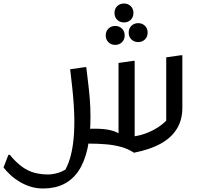

<svg xmlns="http://www.w3.org/2000/svg" viewBox="-56 -819 1156 1095"><path d="M437 0 402 -85H484Q538 -85 574 -76.5Q610 -68 638 -48L620 -16V-460L704 -472H712V7L696 -40Q732 -43 772 -57Q812 -71 849 -95.5Q886 -120 913 -155L892 -85V-492L976 -504H984V-204Q984 -136 953 -85Q922 -34 861 0Q800 34 708 52Q675 30 635 19Q595 8 549.5 4Q504 0 452 0ZM0 64Q37 109 72 133.5Q107 158 143 167Q179 176 218 176Q246 176 278 166Q310 156 344 129L308 164Q329 130 342 88Q355 46 361.5 -7.5Q368 -61 368 -128Q368 -172 364.5 -223Q361 -274 356 -319.5Q351 -365 347.5 -394.5Q344 -424 344 -424L428 -436H436Q441 -392 446.5 -348Q452 -304 456 -256Q460 -208 460 -152Q460 -49 443 28Q426 105 392 155.5Q358 206 307.5 231Q257 256 190 256Q153 256 120 246Q87 236 58 219Q29 202 5.5 180.5Q-18 159 -36 136L-8 64ZM651 -691Q628 -691 612.5 -706Q597 -721 597 -745Q597 -769 612.5 -784Q628 -799 651 -799Q674 -799 689.5 -784Q705 -769 705 -745Q705 -721 689.5 -706Q674 -691 651 -691ZM732 -579Q709 -579 693.5 -594Q678 -609 678 -633Q678 -657 693.5 -672Q709 -687 732 -687Q755 -687 770.5 -672Q786 -657 786 -633Q786 -609 770.5 -594Q755 -579 732 -579ZM601 -563Q578 -563 562.5 -578Q547 -593 547 -617Q547 -641 562.5 -656Q578 -671 601 -671Q624 -671 639.5 -656Q655 -641 655 -617Q655 -593 639.5 -578Q624 -563 601 -563Z"/></svg>

Font: Kufam
Style: Italic
Weight: 400
Italic angle: -11°
Designer: Artur Schmal
Foundry: Original Type
Version: Version 1.301; ttfautohint (v1.8.3)